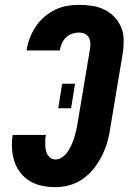

<svg xmlns="http://www.w3.org/2000/svg" viewBox="-20 -763 540 791"><path d="M209 8Q180 8 153 2.5Q126 -3 103.5 -16.5Q81 -30 64.5 -51Q48 -72 39.5 -97.5Q31 -123 29.5 -151Q28 -179 32 -207H169Q167 -197 166.5 -186Q166 -175 166.5 -164.5Q167 -154 169 -144Q171 -134 176 -125.5Q181 -117 189.5 -111.5Q198 -106 209 -106Q224 -106 237.5 -116Q251 -126 260 -139.5Q269 -153 275.5 -168Q282 -183 286.5 -198Q291 -213 294.5 -228Q298 -243 300 -258L351 -563Q353 -576 352 -588Q351 -600 345 -610Q339 -620 328 -624.5Q317 -629 305 -629Q291 -629 277 -624Q263 -619 252 -608.5Q241 -598 235 -584.5Q229 -571 227 -557Q227 -556 226.5 -556Q226 -556 226 -555H90Q90 -556 90 -557Q90 -558 90 -559Q94 -584 103.5 -608Q113 -632 127.5 -654Q142 -676 162.5 -693.5Q183 -711 206.5 -722.5Q230 -734 255 -738.5Q280 -743 305 -743Q332 -743 359 -739Q386 -735 409.5 -723.5Q433 -712 451 -693.5Q469 -675 479 -651Q489 -627 489.5 -599.5Q490 -572 486 -545L435 -240Q431 -210 423 -181Q415 -152 401.5 -124.5Q388 -97 368.5 -71.5Q349 -46 323.5 -27.5Q298 -9 268 -0.5Q238 8 209 8ZM220 -317 236 -418H289L273 -317Z"/></svg>

Font: Iosevka SS04 Heavy
Style: Italic
Weight: 900
Italic angle: -9°
Monospace: yes
Designer: Belleve Invis
Foundry: Belleve Invis
Version: Version 19.0.0; ttfautohint (v1.8.4)